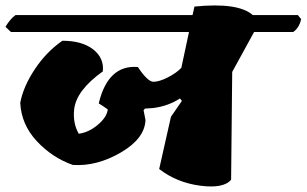

<svg xmlns="http://www.w3.org/2000/svg" viewBox="-54 -682 1121 702"><path d="M340 -282Q322 -295 307 -304Q341 -446 450 -437Q486 -383 507 -383Q528 -383 559.5 -399Q591 -415 609 -434L637 -565H-14L-34 -584Q-16 -614 3 -627H650L657 -658Q817 -674 870 -627H1035L1047 -612Q1040 -580 1018 -565H875L795 -419L791 -25Q764 8 678.5 -3Q593 -14 528 -64L571 -255L611 -313L604 -322Q561 -294 506 -287L476 -285L471 -279L478 -243Q475 -175 387 -124Q299 -73 212 -79Q136 -106 80 -166.5Q24 -227 20 -306Q31 -365 73 -428.5Q115 -492 174 -533Q246 -533 286.5 -501.5Q327 -470 322 -421Q224 -351 217 -281Q212 -231 234 -193Q271 -198 304 -226Q337 -254 340 -282Z"/></svg>

Font: Tillana ExtraBold
Style: Regular
Weight: 800
Designer: Lipi Raval (Devanagari, Latin), Jonny Pinhorn (Latin)
Foundry: Indian Type Foundry
Version: Version 2.003;PS 1.0;hotconv 1.0.79;makeotf.lib2.5.61930; tt